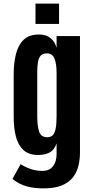

<svg xmlns="http://www.w3.org/2000/svg" viewBox="-20 -932 523 1062"><path d="M229 109.9Q168.5 110.8 126 98.4Q83.5 85.9 48.8 57.6L94.2 -23.9Q120.1 -7.3 150.6 3.2Q181.2 13.7 216.8 13.2Q253.9 12.7 273.4 -12.7Q293 -38.1 293 -80.6V-138.7Q280.3 -102.1 254.2 -88.4Q228 -74.7 190.9 -74.7Q139.2 -74.7 109.6 -102.1Q80.1 -129.4 67.9 -176.8Q55.7 -224.1 55.7 -284.2V-520Q55.7 -584 68.4 -634Q81.1 -684.1 111.8 -712.9Q142.6 -741.7 196.3 -741.2Q233.9 -741.2 258.5 -722.2Q283.2 -703.1 293 -667.5V-732.4H422.4V-90.3Q422.4 -46.9 412.6 -10.5Q402.8 25.9 380.4 52.5Q357.9 79.1 320.8 94Q283.7 108.9 229 109.9ZM242.2 -172.9Q259.8 -172.9 271 -183.3Q282.2 -193.8 287.6 -219.5Q293 -245.1 293 -291V-530.8Q293 -579.1 281.2 -607.9Q269.5 -636.7 238.8 -636.7Q215.3 -636.7 204.1 -623Q192.9 -609.4 189.5 -585.7Q186 -562 186 -531.2V-290Q186 -235.8 196.3 -204.3Q206.5 -172.9 242.2 -172.9ZM176.3 -799.8V-912.1H306.6V-799.8Z"/></svg>

Font: Antonio
Style: Bold
Weight: 700
Designer: Vernon Adams
Foundry: Vernon Adams
Version: Version 1.002